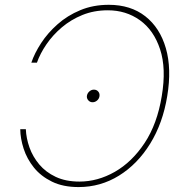

<svg xmlns="http://www.w3.org/2000/svg" viewBox="-20 -757 762 787"><path d="M302.2 9.8Q238.3 9.8 192.9 -12.5Q147.5 -34.7 118.9 -70.3Q90.3 -106 76.9 -147.5Q63.5 -189 63 -227.5H85.9Q87.4 -190.4 100.8 -152.6Q114.3 -114.7 140.9 -83Q167.5 -51.3 208.5 -32Q249.5 -12.7 305.7 -12.7Q380.4 -12.7 450.7 -52.7Q521 -92.8 572.8 -170.9Q624.5 -249 643.1 -363.3Q662.1 -476.6 636.2 -554.9Q610.4 -633.3 553.5 -674.1Q496.6 -714.8 421.9 -714.8Q365.2 -714.8 317.9 -695.6Q270.5 -676.3 233.4 -644.8Q196.3 -613.3 170.4 -575.4Q144.5 -537.6 131.3 -500H108.4Q121.6 -539.1 148.7 -580.6Q175.8 -622.1 216.1 -657.7Q256.3 -693.4 309.1 -715.3Q361.8 -737.3 425.8 -737.3Q515.6 -737.3 575.7 -690.2Q635.7 -643.1 659.9 -559.1Q684.1 -475.1 665.5 -363.3Q647.5 -252 595.5 -168Q543.5 -84 467.8 -37.1Q392.1 9.8 302.2 9.8ZM359.4 -337.9Q348.6 -337.9 341.6 -346.2Q334.5 -354.5 336.4 -365.2Q338.4 -375.5 346.7 -382.6Q355 -389.6 364.7 -389.6Q376 -389.6 382.8 -381.6Q389.6 -373.5 387.7 -362.3Q386.2 -352.1 377.9 -345Q369.6 -337.9 359.4 -337.9Z"/></svg>

Font: Inter Thin
Style: Italic
Weight: 250
Italic angle: -9.3988°
Designer: Rasmus Andersson
Foundry: rsms
Version: Version 4.001;git-66647c0bb